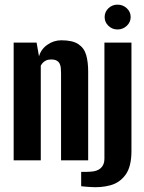

<svg xmlns="http://www.w3.org/2000/svg" viewBox="-20 -674 607 807"><path d="M37.4 0V-495H133.8L143.9 -437.1Q152.6 -467.5 179.3 -486.1Q206.1 -504.7 237.8 -504.7Q285.6 -504.7 309.9 -488.1Q334.2 -471.5 342.4 -442.2Q350.6 -412.9 350.6 -373.4V0H236.6V-366.4Q236.6 -378.2 235.6 -388.4Q234.6 -398.7 230.6 -406.6Q226.5 -414.6 218.1 -419.3Q209.7 -424 194.2 -424Q181.7 -424 172.8 -419.5Q163.9 -415 159 -409.1Q154 -403.2 151.4 -397.8V0ZM358.9 112Q352.2 111.4 338.7 110.5Q325.2 109.7 321.2 108.7V48.4Q329.3 48.7 341.3 48.5Q353.2 48.3 360.2 47.6Q389 46.3 403.9 32.2Q418.9 18.2 418.9 -6.6V-495H532.5V-39.7Q532.5 26.5 507.8 60.4Q483.1 94.2 443.8 104.8Q404.5 115.5 358.9 112ZM473.8 -550.1Q451.7 -550.1 435.7 -565.5Q419.8 -580.8 419.8 -602.1Q419.8 -624 435.7 -639.3Q451.7 -654.5 473.8 -654.5Q496.5 -654.5 512.9 -639.3Q529.2 -624 529.2 -602.4Q529.2 -580.8 512.9 -565.5Q496.5 -550.1 473.8 -550.1Z"/></svg>

Font: Alumni Sans SC Thin
Style: Regular
Weight: 100
Designer: Robert E. Leuschke
Foundry: Robert E. Leuschke
Version: Version 1.018